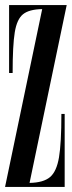

<svg xmlns="http://www.w3.org/2000/svg" viewBox="-20 -740 284 760"><path d="M223 -289H236V0H0L147 -704Q95 -703 71 -683.5Q47 -664 38.5 -612.5Q30 -561 30 -451H16V-720H244L97 -16Q152 -17 178 -39Q204 -61 213.5 -117Q223 -173 223 -289Z"/></svg>

Font: FFF_Magyar-Nemzet Bold
Style: Regular
Weight: 700
Width: 2
Designer: bBox Type GmbH
Foundry: bBox Type GmbH
Version: Version 0.004